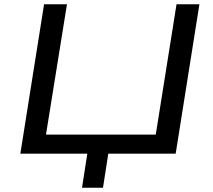

<svg xmlns="http://www.w3.org/2000/svg" viewBox="-20 -725 1003 906"><path d="M367 161 392 0H76L188 -705H296L197 -90H715L813 -705H921L809 0H491L466 161Z"/></svg>

Font: Nunito Sans 10pt Expanded Medium
Style: Italic
Weight: 500
Width: 7
Italic angle: -9°
Designer: Vernon Adams
Foundry: Vernon Adams
Version: Version 3.101;gftools[0.9.27]